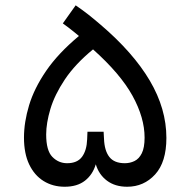

<svg xmlns="http://www.w3.org/2000/svg" viewBox="-20 -709 724 731"><path d="M344.7 -83.5Q356.4 -44.2 387.3 -21.1Q418.2 2 464.1 2Q527.8 2 570.7 -45Q613.5 -92 613.5 -184.1Q613.5 -294.9 550.4 -401.9Q487.3 -508.8 363.3 -614.7Q339.1 -635.5 316.2 -653.6Q293.2 -671.6 268.1 -688.7L219.2 -619.9Q228.5 -613.5 239.6 -604.9Q250.7 -596.2 261.6 -587.6Q272.5 -579.1 280.5 -572Q201.7 -506.3 155.9 -439.5Q110.1 -372.6 90.7 -308.1Q71.3 -243.7 71.3 -185.1Q71.3 -124.5 91.2 -82.9Q111.1 -41.3 146.1 -19.7Q181.2 2 226.3 2Q273.9 2 303.5 -21.1Q333 -44.2 344.7 -83.5ZM313 -207.5 311.8 -178.7Q310.3 -136.5 292.4 -112.1Q274.4 -87.6 235.6 -87.6Q202.9 -87.6 179.3 -111.7Q155.8 -135.7 155.8 -197Q155.8 -240.2 171.9 -294.2Q188 -348.1 226.9 -406.5Q265.9 -464.8 334.2 -521Q438.2 -428.2 484.4 -344.5Q530.5 -260.7 530.5 -185.3Q530.5 -146.7 519.9 -125.5Q509.3 -104.2 492.1 -95.9Q474.9 -87.6 455.3 -87.6Q414.8 -87.6 396.2 -111.6Q377.7 -135.5 376 -180.2L374.5 -207.5Z"/></svg>

Font: Estedad-FD-VF Thin
Style: Regular
Weight: 100
Designer: Amin Abedi
Version: Version 5.0